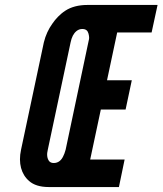

<svg xmlns="http://www.w3.org/2000/svg" viewBox="-20 -755 656 775"><path d="M177 0C141 0 115 -9 98 -24C66 -51 53 -96 65 -151L157 -584C164 -613 176 -638 191 -659C204 -678 221 -697 244 -712C267 -727 297 -735 333 -735H616L592 -624H453L412 -431H512L487 -313H387L344 -111H483L460 0ZM338 -591C341 -600 340 -609 337 -620C334 -631 327 -638 312 -638C293 -638 281 -624 274 -611C270 -603 267 -594 265 -584L173 -151C168 -132 170 -116 178 -105C182 -100 188 -97 197 -97C216 -97 228 -109 235 -124C238 -130 242 -139 245 -151Z"/></svg>

Font: League Gothic Italic
Style: Regular
Weight: 400
Designer: Tyler Finck
Foundry: The League of Moveable Type
Version: Version 1.001;PS 001.001;hotconv 1.0.56;makeotf.lib2.0.21325